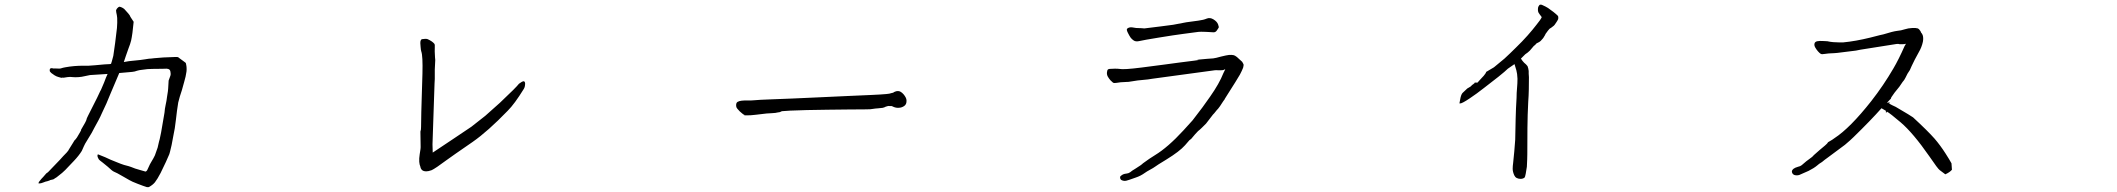

<svg xmlns="http://www.w3.org/2000/svg" viewBox="-20 -764 9040 820"><path d="M510.7 -725.6Q533.2 -701.2 534.2 -698.2Q534.2 -695.3 550.8 -670.9Q545.9 -617.2 540 -590.8Q536.1 -575.2 529.3 -558.6Q522.5 -541 517.6 -525.4Q514.6 -515.6 508.8 -499Q535.2 -503.9 541 -503.9Q564.5 -505.9 579.1 -507.8Q587.9 -508.8 599.6 -510.7Q622.1 -514.6 624 -513.7Q626 -514.6 677.7 -518.6Q690.4 -519.5 725.6 -520.5H737.3Q741.2 -520.5 746.1 -515.6Q747.1 -514.6 760.7 -504.9L772.5 -496.1Q774.4 -495.1 775.4 -486.3Q776.4 -483.4 776.9 -474.1Q777.3 -464.8 776.4 -458Q775.4 -449.2 772.5 -436.5Q770.5 -429.7 766.6 -414.1L756.8 -378.9Q752.9 -366.2 748 -351.6Q744.1 -337.9 741.2 -326.2Q735.4 -291 731.4 -253.4Q727.5 -215.8 719.7 -180.7Q717.8 -172.9 712.9 -144.5Q704.1 -106.4 703.1 -105.5Q702.1 -104.5 688.5 -72.3Q666 -26.4 666 -25.4Q652.3 1 641.6 14.6Q632.8 25.4 617.2 34.2Q614.3 36.1 607.4 35.2Q601.6 33.2 591.3 29.8Q581.1 26.4 567.9 21Q554.7 15.6 546.4 12.2Q538.1 8.8 507.3 -9.3Q476.6 -27.3 465.8 -31.2Q459 -34.2 440.4 -51.8Q439.5 -52.7 418.9 -69.3Q404.3 -80.1 402.3 -83Q397.5 -90.8 396.5 -95.7Q395.5 -105.5 399.4 -104.5Q432.6 -91.8 452.1 -82Q454.1 -81.1 478.5 -71.3Q497.1 -63.5 509.8 -59.6Q533.2 -53.7 540 -50.8Q555.7 -43.9 577.6 -38.1Q599.6 -32.2 601.6 -31.2Q607.4 -33.2 610.4 -41Q622.1 -67.4 626 -72.3Q636.7 -89.8 641.6 -100.6Q650.4 -124 653.3 -133.8Q660.2 -165 662.1 -169.9Q663.1 -172.9 668 -198.2L682.6 -283.2Q683.6 -298.8 687.5 -316.4Q691.4 -333 693.4 -350.6Q698.2 -378.9 698.2 -385.7L700.2 -419.9L708 -441.4Q710 -446.3 708 -457Q707 -464.8 702.1 -467.8Q700.2 -469.7 691.4 -470.7Q679.7 -470.7 674.3 -470.2Q668.9 -469.7 630.9 -469.7Q620.1 -469.7 609.4 -468.8Q598.6 -466.8 585.9 -465.8Q575.2 -464.8 565.4 -461.9Q555.7 -458 544.9 -457Q540 -457 489.3 -452.1L451.2 -362.3Q435.5 -324.2 434.6 -322.3Q415 -281.2 415 -280.3Q409.2 -266.6 400.4 -250Q392.6 -235.4 382.8 -217.8Q373 -197.3 358.4 -174.8Q338.9 -143.6 337.9 -138.7Q335.9 -133.8 334 -129.9Q332 -125 329.1 -119.1Q316.4 -98.6 295.9 -77.1Q261.7 -42 258.8 -38.1Q252.9 -33.2 245.1 -25.4L221.7 -6.8Q216.8 -3.9 213.9 -2Q210 2 204.1 2.9Q192.4 4.9 191.4 6.8Q190.4 7.8 182.6 9.8Q175.8 10.7 164.1 15.6Q155.3 19.5 146.5 19.5Q143.6 19.5 144.5 17.6Q145.5 12.7 150.4 7.8Q156.2 0 165 -8.8Q176.8 -22.5 177.7 -23.4Q186.5 -29.3 187.5 -31.2L236.3 -82Q250 -97.7 264.6 -112.3Q273.4 -122.1 274.4 -126Q284.2 -141.6 292 -154.3Q296.9 -162.1 297.9 -164.1Q302.7 -168 308.6 -176.8Q326.2 -206.1 326.2 -207.5Q326.2 -209 326.2 -210Q348.6 -247.1 349.6 -253.9V-254.9Q349.6 -256.8 356.4 -270.5Q407.2 -370.1 408.2 -375Q408.2 -377.9 409.2 -377Q410.2 -376 410.2 -377.9Q415 -388.7 424.8 -412.1Q432.6 -433.6 439.5 -448.2L364.3 -443.4Q353.5 -441.4 340.8 -438.5Q329.1 -435.5 315.4 -434.6Q298.8 -433.6 292 -434.6Q278.3 -436.5 267.6 -434.6Q260.7 -433.6 254.9 -432.6Q250 -431.6 247.1 -432.6Q244.1 -431.6 242.2 -431.6Q238.3 -432.6 229.5 -435.1Q220.7 -437.5 212.9 -442.4Q205.1 -447.3 199.2 -452.1Q192.4 -458 192.4 -461.9Q191.4 -471.7 198.2 -472.7Q203.1 -473.6 206.1 -471.7H214.8Q220.7 -471.7 227.5 -471.2Q234.4 -470.7 239.3 -471.7Q244.1 -473.6 249 -474.6Q253.9 -475.6 258.8 -476.6Q294.9 -483.4 337.9 -483.4Q346.7 -483.4 359.4 -483.4Q372.1 -484.4 386.7 -485.4Q434.6 -490.2 448.2 -490.2Q454.1 -491.2 454.1 -491.2Q456.1 -495.1 463.9 -525.4Q464.8 -529.3 471.7 -580.1Q478.5 -632.8 479.5 -644.5Q481.4 -668 480.5 -687.5Q479.5 -699.2 476.6 -710.9Q475.6 -716.8 475.6 -719.7Q477.5 -725.6 481.4 -729.5Q487.3 -735.4 490.2 -735.4Q501 -733.4 510.7 -725.6Z M1775.4 -51.8Q1771.5 -60.5 1770.5 -73.2Q1769.5 -86.9 1772.5 -105.5Q1777.3 -130.9 1776.4 -141.6Q1775.4 -174.8 1775.4 -210.9L1777.3 -202.1L1778.3 -222.7Q1778.3 -236.3 1779.3 -285.2Q1780.3 -322.3 1781.2 -350.6Q1782.2 -379.9 1784.2 -449.2Q1786.1 -525.4 1779.3 -543.9Q1777.3 -549.8 1776.4 -562.5Q1774.4 -584 1775.4 -585.9Q1777.3 -595.7 1782.2 -596.7Q1798.8 -599.6 1806.6 -596.7Q1815.4 -592.8 1824.2 -586.9Q1832 -581.1 1835 -577.1Q1837.9 -573.2 1836.9 -561.5Q1835.9 -548.8 1837.9 -518.6Q1838.9 -509.8 1838.9 -507.8Q1835.9 -465.8 1836.9 -427.7V-426.8Q1836.9 -424.8 1835.9 -408.2L1827.1 -147.5Q1827.1 -139.6 1828.1 -112.3L1916 -170.9L1993.2 -222.7Q2022.5 -246.1 2052.7 -269.5L2115.2 -325.2L2171.9 -379.9Q2190.4 -398.4 2196.3 -406.2Q2209 -416 2215.8 -417Q2221.7 -417 2222.7 -408.2Q2222.7 -392.6 2216.8 -383.8Q2177.7 -320.3 2148.4 -291Q2063.5 -203.1 1999 -158.2Q1908.2 -95.7 1885.7 -79.1Q1855.5 -57.6 1847.7 -51.8Q1830.1 -40 1823.2 -37.1Q1809.6 -32.2 1800.8 -32.2Q1788.1 -32.2 1782.2 -38.1Q1776.4 -43.9 1775.4 -51.8Z M3159.2 -271.5V-273.4Q3155.3 -274.4 3149.9 -279.3Q3144.5 -284.2 3139.6 -288.1Q3133.8 -293.9 3128.9 -299.8Q3124 -305.7 3124 -311.5Q3123 -325.2 3130.4 -329.1Q3137.7 -333 3147.5 -334L3161.1 -335H3188.5L3202.1 -335.9Q3222.7 -337.9 3266.6 -339.4Q3310.5 -340.8 3366.2 -343.3Q3421.9 -345.7 3483.4 -348.6Q3544.9 -351.6 3600.6 -354Q3656.2 -356.4 3700.7 -358.4Q3745.1 -360.4 3764.6 -362.3Q3779.3 -363.3 3790 -367.2Q3792 -367.2 3793 -367.7Q3793.9 -368.2 3794.9 -368.2Q3798.8 -372.1 3801.8 -372.1Q3806.6 -375 3813.5 -375Q3819.3 -376 3826.2 -372.1Q3833 -368.2 3838.9 -361.3Q3844.7 -354.5 3848.1 -347.7Q3851.6 -340.8 3851.6 -335Q3852.5 -318.4 3841.3 -311Q3830.1 -303.7 3818.4 -303.7Q3807.6 -302.7 3795.9 -307.6Q3793 -309.6 3790 -310.1Q3787.1 -310.5 3786.1 -311.5Q3783.2 -310.5 3780.3 -311Q3777.3 -311.5 3775.4 -311.5Q3772.5 -311.5 3770 -310.5Q3767.6 -309.6 3763.7 -308.6Q3762.7 -307.6 3761.2 -307.6Q3759.8 -307.6 3757.8 -305.7Q3755.9 -305.7 3754.4 -305.2Q3752.9 -304.7 3752 -303.7Q3740.2 -301.8 3729.5 -301.3Q3718.8 -300.8 3707 -298.8Q3702.1 -296.9 3672.9 -296.9Q3643.6 -296.9 3602.5 -296.4Q3561.5 -295.9 3513.7 -295.4Q3465.8 -294.9 3424.8 -293.9Q3383.8 -293 3354.5 -291.5Q3325.2 -290 3319.3 -289.1Q3315.4 -287.1 3311.5 -285.6Q3307.6 -284.2 3303.7 -284.2Q3292 -281.2 3278.8 -280.8Q3265.6 -280.3 3253.9 -279.3Q3232.4 -277.3 3208 -273.9Q3183.6 -270.5 3162.1 -271.5Z M5098.6 -627.9Q5069.3 -624 5032.2 -619.1Q4995.1 -614.3 4929.2 -603.5Q4863.3 -592.8 4847.2 -588.9Q4831.1 -585 4822.3 -590.8Q4813.5 -596.7 4808.6 -603.5Q4803.7 -610.4 4796.9 -624Q4790 -637.7 4793.9 -641.6Q4797.9 -645.5 4805.2 -647Q4812.5 -648.4 4832 -644.5Q4862.3 -643.6 4867.2 -642.6Q4879.9 -643.6 4938.5 -651.4Q4983.4 -657.2 4990.2 -658.2Q5016.6 -663.1 5046.9 -668.9Q5075.2 -672.9 5097.7 -675.8Q5120.1 -678.7 5133.8 -684.6Q5147.5 -690.4 5162.6 -681.2Q5177.7 -671.9 5182.1 -660.2Q5186.5 -648.4 5184.6 -645.5Q5182.6 -642.6 5177.2 -634.3Q5171.9 -626 5163.1 -626Q5154.3 -626 5146.5 -627Q5130.9 -627.9 5129.9 -627.9Q5106.4 -628.9 5098.6 -627.9ZM5255.9 -413.1Q5235.4 -380.9 5220.7 -357.4Q5210.9 -341.8 5210.9 -341.8V-340.8Q5208 -337.9 5190.4 -310.5Q5180.7 -296.9 5177.7 -294.9L5176.8 -293.9Q5163.1 -276.4 5160.2 -274.4Q5160.2 -274.4 5130.9 -236.3Q5128.9 -234.4 5113.3 -218.8Q5104.5 -210 5096.7 -204.1Q5085.9 -193.4 5067.4 -170.9Q5064.5 -168 5059.6 -165L5041 -143.6Q5017.6 -117.2 4961.9 -83Q4917 -55.7 4914.1 -52.7Q4906.2 -46.9 4891.6 -39.1Q4877 -31.2 4869.1 -25.4Q4851.6 -12.7 4831.1 -5.9Q4795.9 6.8 4790 7.8Q4780.3 9.8 4771.5 5.9Q4763.7 2.9 4763.7 -6.8Q4763.7 -11.7 4770.5 -15.6Q4778.3 -21.5 4790 -22.5Q4799.8 -23.4 4806.6 -28.3Q4814.5 -35.2 4828.1 -43Q4856.4 -60.5 4861.3 -66.4Q4864.3 -69.3 4888.7 -85.9Q4900.4 -93.8 4913.1 -101.6Q4967.8 -134.8 5034.2 -207L5073.2 -250Q5119.1 -308.6 5148.4 -351.6Q5187.5 -407.2 5205.1 -452.1Q5207 -457 5210 -461.9L5212.9 -468.8L5207 -465.8Q5203.1 -463.9 5193.4 -463.9Q5182.6 -463.9 5181.6 -463.9Q5175.8 -464.8 5168 -463.9L4901.4 -427.7Q4884.8 -424.8 4882.8 -424.8Q4834 -420.9 4803.7 -415Q4800.8 -414.1 4792 -414.1Q4761.7 -413.1 4749 -410.2Q4738.3 -408.2 4733.4 -411.1Q4729.5 -414.1 4722.7 -420.9Q4715.8 -428.7 4710.9 -437.5Q4705.1 -448.2 4709 -461.9Q4710 -468.8 4718.8 -469.7Q4719.7 -469.7 4741.2 -470.7Q4755.9 -470.7 4760.7 -469.7Q4778.3 -465.8 4855.5 -475.6Q4924.8 -484.4 4953.1 -488.3Q4981.4 -492.2 5018.6 -497.1Q5055.7 -502 5080.1 -504.9L5099.6 -507.8L5091.8 -508.8Q5142.6 -513.7 5161.1 -514.6Q5170.9 -515.6 5195.3 -522.5Q5218.8 -528.3 5228.5 -529.3Q5241.2 -530.3 5249 -528.3Q5253.9 -527.3 5262.7 -520.5Q5266.6 -517.6 5274.4 -509.8Q5280.3 -503.9 5285.2 -500Q5290 -492.2 5291 -489.3Q5292 -485.4 5289.1 -474.6Q5288.1 -470.7 5283.2 -460.9Q5278.3 -451.2 5275.4 -445.3Q5272.5 -440.4 5255.9 -413.1Z M6419.9 -470.7Q6409.2 -460 6379.9 -436.5Q6350.6 -413.1 6318.4 -388.7Q6286.1 -363.3 6256.8 -343.8Q6224.6 -322.3 6216.8 -322.3H6212.9L6213.9 -327.1Q6214.8 -332 6215.8 -337.4Q6216.8 -342.8 6217.8 -347.7Q6221.7 -363.3 6227.5 -368.2L6244.1 -383.8Q6245.1 -385.7 6251 -388.7Q6258.8 -393.6 6260.7 -394.5Q6263.7 -397.5 6267.6 -401.4Q6272.5 -404.3 6276.4 -408.2L6278.3 -409.2V-412.1L6281.2 -411.1H6284.2H6289.1H6290Q6293 -415 6298.8 -420.9Q6304.7 -426.8 6310.5 -433.6Q6317.4 -440.4 6321.3 -446.3Q6326.2 -452.1 6327.1 -456.1V-457L6329.1 -458Q6360.4 -476.6 6360.4 -476.6Q6379.9 -492.2 6405.3 -513.7Q6429.7 -536.1 6455.1 -561.5Q6481.4 -586.9 6503.9 -612.3Q6526.4 -637.7 6542 -658.2Q6559.6 -679.7 6564.5 -690.4L6563.5 -691.4V-692.4Q6555.7 -702.1 6550.8 -710Q6546.9 -717.8 6548.8 -731.4Q6549.8 -736.3 6553.7 -741.2Q6556.6 -746.1 6565.4 -743.2Q6569.3 -741.2 6580.1 -736.3Q6591.8 -730.5 6602.5 -721.7Q6615.2 -712.9 6624 -705.1Q6633.8 -697.3 6634.8 -693.4Q6635.7 -688.5 6634.8 -682.6Q6631.8 -675.8 6627 -668.9Q6618.2 -655.3 6616.2 -654.3Q6605.5 -645.5 6603.5 -644.5Q6597.7 -642.6 6590.8 -632.8Q6586.9 -627 6583 -622.1Q6580.1 -619.1 6580.1 -618.2Q6580.1 -615.2 6576.2 -610.4Q6573.2 -604.5 6569.3 -599.6Q6564.5 -593.8 6559.6 -588.9Q6553.7 -584 6548.8 -582Q6541 -579.1 6539.1 -575.2Q6535.2 -570.3 6531.2 -568.4Q6527.3 -564.5 6513.7 -547.9Q6504.9 -539.1 6494.1 -532.2Q6494.1 -532.2 6475.6 -513.7Q6482.4 -502.9 6489.3 -496.1Q6498 -489.3 6503.9 -481.4Q6505.9 -476.6 6506.8 -472.2Q6507.8 -467.8 6508.8 -460.9V-449.2L6509.8 -434.6Q6509.8 -408.2 6509.3 -381.8Q6508.8 -355.5 6506.8 -329.1Q6503.9 -273.4 6503.4 -217.3Q6502.9 -161.1 6502.9 -105.5Q6502.9 -98.6 6502.4 -83.5Q6502 -68.4 6501 -51.8Q6498 -36.1 6496.1 -22Q6494.1 -7.8 6489.3 -3.9Q6481.4 0 6475.6 0Q6454.1 0 6447.3 -15.1Q6440.4 -30.3 6440.4 -43Q6440.4 -48.8 6440.9 -55.2Q6441.4 -61.5 6442.4 -68.4Q6445.3 -93.8 6447.3 -117.7Q6449.2 -141.6 6451.2 -167Q6452.1 -212.9 6453.1 -256.8Q6454.1 -300.8 6457 -346.7Q6457 -367.2 6459 -387.7Q6460.9 -408.2 6460.9 -427.7Q6460 -450.2 6456.1 -463.9Q6453.1 -475.6 6448.2 -490.2Q6433.6 -479.5 6419.9 -470.7Z M8044.9 -327.1H8049.8V-322.3H8046.9Q8060.5 -314.5 8076.2 -307.6Q8144.5 -267.6 8150.4 -262.7Q8212.9 -205.1 8242.2 -171.9Q8266.6 -143.6 8289.1 -108.4Q8306.6 -81.1 8314.5 -66.4L8316.4 -39.1Q8307.6 -28.3 8288.1 -19.5Q8271.5 -32.2 8264.6 -37.1Q8256.8 -42 8219.7 -96.7Q8150.4 -196.3 8097.7 -241.2Q8051.8 -280.3 8039.1 -287.1V-284.2H8034.2V-289.1H8037.1Q8024.4 -295.9 8015.6 -301.8Q7969.7 -250 7896.5 -178.7Q7883.8 -166 7859.4 -145.5Q7807.6 -106.4 7783.2 -88.9Q7774.4 -83 7761.7 -72.3Q7747.1 -63.5 7741.2 -57.6Q7727.5 -45.9 7704.1 -34.2Q7679.7 -23.4 7664.1 -16.6Q7653.3 -13.7 7643.6 -16.6Q7633.8 -20.5 7632.8 -31.2Q7632.8 -37.1 7639.6 -43Q7645.5 -47.9 7659.2 -51.8Q7668.9 -53.7 7674.8 -58.6Q7682.6 -65.4 7694.3 -75.2Q7724.6 -96.7 7725.6 -100.6Q7729.5 -104.5 7751 -123Q7764.6 -133.8 7774.4 -142.6Q7784.2 -151.4 7785.2 -153.3Q7786.1 -157.2 7794.9 -161.1Q7805.7 -167 7814.5 -173.8Q7880.9 -216.8 7971.7 -332Q8024.4 -399.4 8066.4 -471.7Q8088.9 -509.8 8114.3 -567.4Q8117.2 -572.3 8120.1 -577.1Q8113.3 -575.2 8105.5 -575.2Q8094.7 -575.2 8092.8 -575.2Q8089.8 -577.1 8080.1 -576.2L7925.8 -551.8Q7923.8 -550.8 7906.2 -547.9Q7828.1 -538.1 7827.1 -538.1Q7825.2 -538.1 7815.4 -537.1Q7785.2 -536.1 7772.9 -533.7Q7760.7 -531.2 7755.9 -534.2Q7751 -537.1 7744.1 -544.9Q7737.3 -552.7 7732.4 -561.5Q7727.5 -570.3 7729.5 -578.1Q7731.4 -585.9 7741.2 -587.9Q7751 -589.8 7764.6 -588.9Q7778.3 -587.9 7784.2 -587.9Q7796.9 -585 7809.6 -584Q7809.6 -584 7833 -583Q7850.6 -583 7852.5 -583Q7904.3 -587.9 7967.8 -603.5Q8020.5 -617.2 8023.4 -617.2Q8064.5 -629.9 8080.1 -631.8Q8100.6 -633.8 8114.3 -638.7Q8128.9 -643.6 8147.5 -644.5Q8160.2 -645.5 8170.9 -642.6Q8175.8 -640.6 8180.7 -632.8Q8182.6 -630.9 8184.6 -625Q8188.5 -621.1 8191.4 -614.3Q8195.3 -602.5 8192.4 -585.9Q8187.5 -562.5 8174.8 -541Q8156.2 -507.8 8144.5 -482.4Q8141.6 -475.6 8136.7 -464.8Q8126 -450.2 8118.2 -432.6Q8112.3 -420.9 8107.4 -416L8106.4 -415Q8094.7 -397.5 8091.8 -393.6Q8082 -380.9 8071.3 -368.2Q8058.6 -350.6 8057.6 -348.6Q8055.7 -342.8 8054.7 -340.8H8053.7Q8046.9 -333 8040 -326.2Q8042 -325.2 8044.9 -323.2Z"/></svg>

Font: ToneOZ-Zhuyin-Tsuipita-TC
Style: Regular
Weight: 400
Designer: ÂÆ£ÂøóÂáåJeffrey Xuan(jeffreyx@gmail.com, ToneOZ.com) ÈòøÂù§(cjkFonts)
Foundry: ToneOZ
Version: Version 0.240710